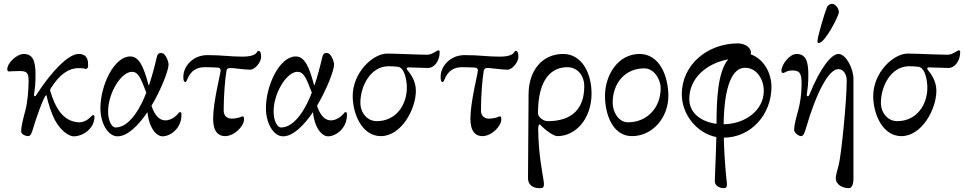

<svg xmlns="http://www.w3.org/2000/svg" viewBox="-20 -695 5021 1000"><path d="M365 15C410 15 472 -24 472 -87C472 -91 470 -96 464 -96C459 -96 435 -58 393 -58C391 -58 390 -58 388 -58C303 -64 266 -142 242 -220C240 -226 241 -229 246 -237C288 -303 333 -340 390 -340C428 -340 417 -336 427 -336C435 -336 439 -344 439 -352C439 -375 439 -414 389 -414C338 -414 252 -328 172 -205C165 -194 165 -194 162 -194C159 -194 156 -197 157 -201C162 -238 165 -255 165 -307C165 -376 152 -414 103 -414C68 -414 18 -367 18 -335C18 -325 21 -323 28 -323C35 -323 51 -325 82 -325C121 -325 129 -315 129 -273C129 -221 122 -156 112 -119C101 -80 90 -33 90 -12C90 7 117 14 127 14C141 14 147 -8 153 -28C159 -50 208 -199 221 -199C222 -199 223 -198 223 -196C230 -160 247 -106 266 -70C290 -24 332 15 365 15Z M592 15C645 15 701 -42 748 -111C757 -25 796 15 827 15C866 15 925 -25 925 -96C925 -105 926 -111 917 -111C913 -111 911 -107 906 -101C893 -86 868 -68 841 -68C814 -68 787 -89 769 -144C821 -232 858 -329 858 -359C858 -372 844 -419 820 -419C803 -419 800 -411 796 -395C785 -347 772 -299 757 -254C757 -252 756 -251 755 -251C754 -251 754 -252 753 -254C728 -349 704 -401 658 -401C575 -401 503 -252 503 -131C503 -54 542 15 592 15ZM582 -31C561 -31 543 -68 543 -114C543 -212 612 -321 667 -321C699 -321 712 -292 742 -213C718 -147 659 -31 582 -31Z M1152 14C1202 14 1251 -39 1251 -73C1251 -84 1250 -89 1241 -89C1240 -89 1233 -85 1223 -82C1210 -79 1199 -77 1186 -77C1161 -78 1145 -93 1145 -119C1145 -198 1152 -284 1160 -329C1162 -338 1170 -341 1180 -341C1194 -341 1256 -332 1283 -332C1307 -332 1340 -370 1340 -399C1340 -422 1335 -430 1325 -430C1319 -430 1321 -418 1301 -409C1290 -404 1272 -400 1242 -400C1176 -400 1141 -408 1060 -408C985 -408 935 -350 935 -296C935 -277 937 -268 946 -268C950 -268 952 -274 954 -279C974 -330 1008 -345 1046 -345C1064 -345 1105 -344 1113 -343C1123 -342 1129 -339 1129 -327C1129 -313 1090 -164 1090 -76C1090 -9 1118 14 1152 14Z M1454 15C1507 15 1563 -42 1610 -111C1619 -25 1658 15 1689 15C1728 15 1787 -25 1787 -96C1787 -105 1788 -111 1779 -111C1775 -111 1773 -107 1768 -101C1755 -86 1730 -68 1703 -68C1676 -68 1649 -89 1631 -144C1683 -232 1720 -329 1720 -359C1720 -372 1706 -419 1682 -419C1665 -419 1662 -411 1658 -395C1647 -347 1634 -299 1619 -254C1619 -252 1618 -251 1617 -251C1616 -251 1616 -252 1615 -254C1590 -349 1566 -401 1520 -401C1437 -401 1365 -252 1365 -131C1365 -54 1404 15 1454 15ZM1444 -31C1423 -31 1405 -68 1405 -114C1405 -212 1474 -321 1529 -321C1561 -321 1574 -292 1604 -213C1580 -147 1521 -31 1444 -31Z M1964 14C2068 14 2146 -123 2146 -223C2146 -276 2115 -314 2102 -330C2095 -338 2099 -344 2106 -344C2113 -344 2196 -341 2210 -341C2239 -341 2270 -374 2270 -424C2270 -429 2268 -433 2262 -433C2257 -433 2230 -410 2206 -410C2154 -410 2039 -416 1997 -416C1921 -416 1817 -316 1817 -195C1817 -102 1865 14 1964 14ZM1942 -64C1894 -64 1857 -106 1857 -160C1857 -245 1909 -350 2004 -350C2017 -350 2042 -349 2054 -347C2089 -340 2099 -272 2099 -239C2099 -149 2043 -64 1942 -64Z M2492 14C2542 14 2591 -39 2591 -73C2591 -84 2590 -89 2581 -89C2580 -89 2573 -85 2563 -82C2550 -79 2539 -77 2526 -77C2501 -78 2485 -93 2485 -119C2485 -198 2492 -284 2500 -329C2502 -338 2510 -341 2520 -341C2534 -341 2596 -332 2623 -332C2647 -332 2680 -370 2680 -399C2680 -422 2675 -430 2665 -430C2659 -430 2661 -418 2641 -409C2630 -404 2612 -400 2582 -400C2516 -400 2481 -408 2400 -408C2325 -408 2275 -350 2275 -296C2275 -277 2277 -268 2286 -268C2290 -268 2292 -274 2294 -279C2314 -330 2348 -345 2386 -345C2404 -345 2445 -344 2453 -343C2463 -342 2469 -339 2469 -327C2469 -313 2430 -164 2430 -76C2430 -9 2458 14 2492 14Z M2788 285C2807 285 2813 283 2813 263C2813 245 2795 164 2788 78C2785 43 2783 7 2783 -22C2783 -36 2786 -47 2790 -47C2791 -47 2793 -47 2794 -45C2817 -20 2862 14 2883 14C2979 14 3061 -77 3061 -208C3061 -310 3013 -414 2913 -414C2802 -414 2733 -325 2733 -204C2733 -129 2730 209 2730 234C2730 269 2758 285 2788 285ZM2833 -64C2809 -64 2782 -86 2782 -105C2782 -290 2857 -345 2935 -345C2989 -345 3023 -300 3023 -246C3023 -131 2962 -64 2833 -64Z M3271 14C3381 14 3461 -85 3461 -195C3461 -299 3415 -414 3311 -414C3200 -414 3131 -306 3131 -195C3131 -97 3173 14 3271 14ZM3251 -58C3202 -58 3171 -111 3171 -160C3171 -263 3236 -339 3336 -339C3385 -339 3421 -284 3421 -235C3421 -133 3349 -58 3251 -58Z M3751 285C3767 285 3766 272 3766 260C3766 258 3753 159 3750 22C3894 21 3998 -101 3998 -242C3998 -318 3956 -389 3890 -412C3898 -441 3866 -469 3823 -469C3667 -469 3531 -360 3531 -204C3531 -98 3610 -1 3711 19C3709 115 3703 221 3703 250C3703 272 3727 285 3751 285ZM3712 -50C3629 -61 3570 -108 3570 -179C3570 -291 3664 -366 3773 -386C3717 -320 3712 -169 3712 -50ZM3749 -48C3750 -141 3762 -342 3861 -342C3921 -342 3958 -282 3958 -222C3958 -116 3854 -48 3749 -48Z M4245 -471C4276 -471 4347 -608 4349 -631C4351 -647 4333 -675 4314 -675C4305 -675 4292 -669 4287 -657C4273 -623 4238 -502 4238 -484C4238 -475 4236 -471 4245 -471ZM4401 285C4417 285 4425 265 4425 235V-284C4425 -340 4385 -414 4347 -414C4310 -414 4252 -341 4197 -205C4192 -193 4190 -194 4187 -194C4184 -194 4181 -197 4182 -201C4187 -238 4190 -255 4190 -307C4190 -376 4177 -414 4128 -414C4093 -414 4050 -359 4050 -327C4050 -317 4053 -315 4060 -315C4067 -315 4076 -328 4107 -328C4146 -328 4155 -313 4155 -256C4155 -204 4147 -156 4137 -119C4126 -80 4116 -41 4116 -20C4116 -1 4142 14 4152 14C4166 14 4172 -8 4178 -28C4231 -211 4296 -335 4346 -335C4372 -335 4390 -310 4390 -274C4390 -169 4362 108 4349 161C4342 191 4333 217 4333 231C4332 266 4367 285 4401 285Z M4675 14C4779 14 4857 -123 4857 -223C4857 -276 4826 -314 4813 -330C4806 -338 4810 -344 4817 -344C4824 -344 4907 -341 4921 -341C4950 -341 4981 -374 4981 -424C4981 -429 4979 -433 4973 -433C4968 -433 4941 -410 4917 -410C4865 -410 4750 -416 4708 -416C4632 -416 4528 -316 4528 -195C4528 -102 4576 14 4675 14ZM4653 -64C4605 -64 4568 -106 4568 -160C4568 -245 4620 -350 4715 -350C4728 -350 4753 -349 4765 -347C4800 -340 4810 -272 4810 -239C4810 -149 4754 -64 4653 -64Z"/></svg>

Font: EB Garamond
Style: Regular
Weight: 400
Designer: Georg Duffner and Octavio Pardo
Foundry: Georg Duffner
Version: Version 1.000;PS 001.000;hotconv 1.0.88;makeotf.lib2.5.64775